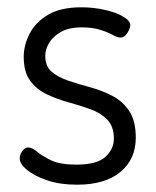

<svg xmlns="http://www.w3.org/2000/svg" viewBox="-20 -499 427 526"><path d="M191 7Q144 7 109 -5Q74 -17 54 -33.5Q34 -50 34 -65Q34 -72 37 -78.5Q40 -85 45.5 -90Q51 -95 57 -95Q68 -95 81.5 -83.5Q95 -72 119.5 -60Q144 -48 189 -48Q246 -48 269 -69.5Q292 -91 292 -119Q292 -152 274.5 -170.5Q257 -189 228.5 -199.5Q200 -210 168.5 -218.5Q137 -227 108.5 -240.5Q80 -254 62.5 -278Q45 -302 45 -343Q45 -375 61 -406.5Q77 -438 111.5 -458.5Q146 -479 203 -479Q236 -479 267 -472Q298 -465 317.5 -453.5Q337 -442 337 -430Q337 -425 333.5 -417Q330 -409 324 -402.5Q318 -396 310 -396Q302 -396 288.5 -403.5Q275 -411 254 -417.5Q233 -424 204 -424Q168 -424 146 -411Q124 -398 114 -380.5Q104 -363 104 -346Q104 -317 122 -302Q140 -287 168.5 -277.5Q197 -268 228.5 -259.5Q260 -251 288.5 -236Q317 -221 334.5 -194Q352 -167 352 -122Q352 -63 310 -28Q268 7 191 7Z"/></svg>

Font: Dosis
Style: Regular
Weight: 400
Designer: EdgarTolentino, PabloImpallari, IginoMarini
Foundry: EdgarTolentino, PabloImpallari, IginoMarini
Version: Version 3.001; ttfautohint (v1.8.2)